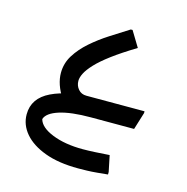

<svg xmlns="http://www.w3.org/2000/svg" viewBox="-88 -446 711 730"><g transform="rotate(15 267.5 -81.0)"><path d="M157 -40Q125 -89 125 -134Q125 -172 145 -204Q165 -236 197 -264Q229 -292 266.5 -316Q304 -340 339 -362H346L383 -301Q327 -267 291 -240Q255 -213 234.5 -191Q214 -169 205.5 -152Q197 -135 197 -122Q197 -103 209 -89Q221 -75 241 -75ZM192 0V-75H470V-68L449 0ZM282 200Q205 200 151 180Q97 160 68.5 126.5Q40 93 40 52Q40 -12 105.5 -43.5Q171 -75 279 -75V0Q201 0 155.5 14.5Q110 29 102 54Q110 85 160 105Q210 125 280 125Q301 125 329 123.5Q357 122 385 120L398 183V193Q378 195 356.5 197Q335 199 316 199.5Q297 200 282 200Z"/></g></svg>

Font: Fustat
Style: Regular
Weight: 400
Designer: Mohamed Gaber, Khaled Hosny, Laura Garcia Mut
Foundry: Kief Type Foundry, Alif Type Foundry, Hard Type Foundry
Version: Version 1.007